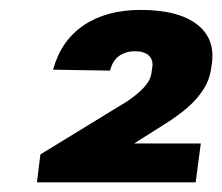

<svg xmlns="http://www.w3.org/2000/svg" viewBox="-20 -807 459 397"><path d="M63.5 -487.7 243.9 -598.1Q262.1 -610.8 272.4 -620.9Q282.8 -631 287.7 -639.9Q292.7 -648.8 293.6 -659.1L294.6 -666.1Q297.6 -682.3 288.3 -691.6Q278.9 -701 258.8 -701Q239.6 -701 226 -691.1Q212.5 -681.2 207.6 -661L89.8 -662.9Q105.9 -722.7 152.9 -754.6Q200 -786.5 271 -786.5Q348 -786.5 386.8 -757Q425.5 -727.5 418 -674.8L417 -667.9Q414 -643.7 401.6 -623.7Q389.3 -603.6 369.2 -585.9Q349.1 -568.2 322 -551.2L159.8 -448.8L178.2 -510.4H395.2L384.6 -430H56.4Z"/></svg>

Font: Pathway Extreme 8pt Thin 12pt
Style: Italic
Weight: 100
Italic angle: -8°
Version: Version 1.001;gftools[0.9.26]